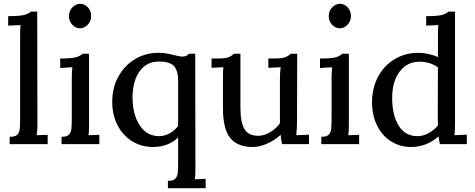

<svg xmlns="http://www.w3.org/2000/svg" viewBox="-20 -753 2503 1011"><path d="M231 6H31V-33H32Q59 -32 70.5 -43.5Q82 -55 84 -74.5Q86 -94 86 -138V-568Q86 -600 88 -621L23 -618V-668H24Q82 -668 105.5 -674Q129 -680 143 -692H176L177 -96Q177 -65 173 -41L231 -43Z M343 -668Q343 -695 361 -714Q379 -733 402 -733Q426 -733 443 -714Q460 -695 460 -668Q460 -642 442 -623Q424 -604 401 -604Q378 -604 360.5 -623Q343 -642 343 -668ZM503 6H304V-33H305Q331 -32 342.5 -43.5Q354 -55 356 -74.5Q358 -94 358 -138V-345Q358 -368 361 -399L297 -395V-445H298Q357 -445 380 -451.5Q403 -458 414 -470H449V-96Q449 -59 446 -41L503 -43Z M1063 238H864V199H865Q891 200 902.5 188.5Q914 177 916 157.5Q918 138 918 94V-29Q866 21 785 21Q726 21 677 -8.5Q628 -38 599.5 -92.5Q571 -147 571 -217Q571 -292 604 -351Q637 -410 692.5 -442.5Q748 -475 815 -475Q843 -475 868 -469.5Q893 -464 897 -463Q901 -462 915.5 -458.5Q930 -455 941 -455Q961 -455 973 -468L976 -470H1008L1009 135Q1009 173 1006 191L1063 189ZM918 -90V-326Q918 -381 896 -405Q874 -429 817 -429Q752 -429 715 -377.5Q678 -326 678 -239Q678 -151 715.5 -93.5Q753 -36 818 -36Q847 -36 873.5 -51Q900 -66 918 -90Z M1607 6H1465Q1460 -18 1458 -43Q1427 -15 1387.5 3Q1348 21 1311 21Q1231 21 1192.5 -26Q1154 -73 1154 -184V-345Q1154 -380 1156 -399L1094 -396V-445H1128Q1165 -445 1182.5 -451.5Q1200 -458 1211 -470H1246V-186Q1246 -109 1267 -73.5Q1288 -38 1339 -38Q1372 -38 1403 -57Q1434 -76 1454 -104V-335Q1454 -374 1458 -399L1393 -396V-445H1426Q1463 -445 1481 -451.5Q1499 -458 1510 -470H1545L1544 -120Q1544 -74 1540 -41L1607 -44Z M1711 -668Q1711 -695 1729 -714Q1747 -733 1770 -733Q1794 -733 1811 -714Q1828 -695 1828 -668Q1828 -642 1810 -623Q1792 -604 1769 -604Q1746 -604 1728.5 -623Q1711 -642 1711 -668ZM1871 6H1672V-33H1673Q1699 -32 1710.5 -43.5Q1722 -55 1724 -74.5Q1726 -94 1726 -138V-345Q1726 -368 1729 -399L1665 -395V-445H1666Q1725 -445 1748 -451.5Q1771 -458 1782 -470H1817V-96Q1817 -59 1814 -41L1871 -43Z M2438 6H2296Q2290 -25 2289 -35Q2261 -9 2224 6Q2187 21 2145 21Q2087 21 2040 -8Q1993 -37 1966 -91Q1939 -145 1939 -215Q1939 -289 1970.5 -348.5Q2002 -408 2058 -441.5Q2114 -475 2183 -475Q2209 -475 2237.5 -468.5Q2266 -462 2286 -452V-568Q2286 -600 2288 -621L2224 -618V-668H2225Q2284 -668 2306.5 -674Q2329 -680 2341 -692H2376V-96Q2376 -73 2373 -41L2438 -44ZM2285 -140 2286 -398Q2246 -428 2188 -428Q2124 -428 2084.5 -376Q2045 -324 2045 -237Q2045 -146 2079.5 -91Q2114 -36 2178 -36Q2207 -36 2236 -51.5Q2265 -67 2286 -92Q2285 -107 2285 -140Z"/></svg>

Font: Sumana
Style: Regular
Weight: 400
Designer: Cyreal, Alexei Vanyashin (Devanagari), Olga Karpushina (Latin)
Foundry: Cyreal
Version: Version 1.015;PS 001.015;hotconv 1.0.70;makeotf.lib2.5.58329